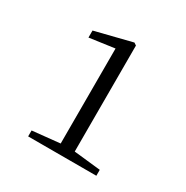

<svg xmlns="http://www.w3.org/2000/svg" viewBox="-110 -985 597 617"><g transform="rotate(30 188.5 -676.0)"><path d="M73 -460V-482L180 -493H224L326 -482V-460ZM175 -460V-845L82 -832V-858L218 -892L227 -886V-460Z"/></g></svg>

Font: Noto Serif JP ExtraLight
Style: Regular
Weight: 200
Designer: Ryoko NISHIZUKA  (kana & ideographs); Frank Grießhammer (Latin, Greek & Cyrillic); Wenlong ZHANG  (bopomofo); Sandoll Co
Foundry: Adobe
Version: Version 2.002-H1;hotconv 1.1.0;makeotfexe 2.6.0